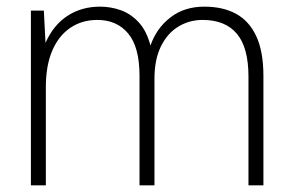

<svg xmlns="http://www.w3.org/2000/svg" viewBox="-20 -558 879 578"><path d="M73 0V-526H112L117 -429Q141 -483 183.5 -510.5Q226 -538 281 -538Q313 -538 343 -527.5Q373 -517 397 -491.5Q421 -466 433 -421Q451 -473 493 -505.5Q535 -538 595 -538Q651 -538 690.5 -516.5Q730 -495 751.5 -449Q773 -403 773 -329V0H728V-327Q728 -415 693 -456.5Q658 -498 590 -498Q550 -498 517 -478Q484 -458 464.5 -418.5Q445 -379 445 -321V0H400V-330Q400 -416 366 -457Q332 -498 273 -498Q227 -498 192 -474.5Q157 -451 137.5 -406Q118 -361 118 -295V0Z"/></svg>

Font: DM Sans 9pt ExtraLight
Style: Regular
Weight: 250
Version: Version 4.004;gftools[0.9.30]